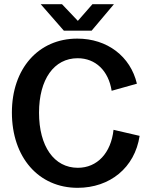

<svg xmlns="http://www.w3.org/2000/svg" viewBox="-20 -886 714 920"><path d="M352 14C506 14 626 -82 649 -235L524 -264C512 -153 446 -82 353 -82C239 -82 167 -185 167 -346C167 -506 239 -607 352 -607C438 -607 500 -547 515 -451L636 -485C605 -616 494 -701 350 -701C164 -701 37 -557 37 -347C37 -132 165 14 352 14ZM286 -739H419L526 -866H423L353 -786L277 -866H175Z"/></svg>

Font: Ronzino Medium
Style: Regular
Weight: 500
Designer: Nunzio Mazzaferro
Foundry: Collletttivo
Version: Version 1.000;Glyphs 3.3 (3337)